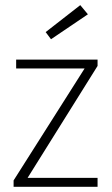

<svg xmlns="http://www.w3.org/2000/svg" viewBox="-20 -717 429 737"><path d="M85.9 -34.2 354.5 -463.9V-488.3H42V-454.1H304.7L32.2 -24.4V0H354.5V-34.2ZM317.4 -662.1 288.1 -697.3 155.3 -593.8 175.8 -566.4Z"/></svg>

Font: Yaldevi Colombo ExtraLight
Style: Regular
Weight: 275
Designer: Sol Matas, Denzil Rajitha, Kosala Senevirathne and Pathum Egodawatta
Foundry: Mooniak
Version: Version 1.020 ; ttfautohint (v1.6)